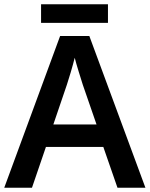

<svg xmlns="http://www.w3.org/2000/svg" viewBox="-20 -887 707 907"><path d="M490 -867H174V-779H490ZM535 0H667L402 -717H264L0 0H131L197 -193H468ZM371 -487 436 -299H232L296 -487C304 -510 323 -574 333 -614C341 -581 363 -513 371 -487Z"/></svg>

Font: Noto Sans Kayah Li SemiBold
Style: Regular
Weight: 600
Designer: Monotype Design Team, Sérgio Martins
Foundry: Monotype Imaging Inc.
Version: Version 2.002